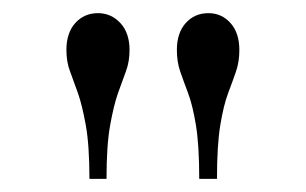

<svg xmlns="http://www.w3.org/2000/svg" viewBox="-20 -710 466 292"><path d="M142 -438H116Q116 -489 110.5 -519.5Q105 -550 98.5 -568.5Q92 -587 86.5 -601.5Q81 -616 81 -634Q81 -660 94.5 -675Q108 -690 129 -690Q149 -690 163 -675Q177 -660 177 -634Q177 -616 171.5 -601.5Q166 -587 159.5 -568.5Q153 -550 147.5 -519.5Q142 -489 142 -438ZM310 -438H283Q283 -489 278 -519.5Q273 -550 266 -568.5Q259 -587 254 -601.5Q249 -616 249 -634Q249 -660 262.5 -675Q276 -690 297 -690Q317 -690 330.5 -675Q344 -660 344 -634Q344 -616 339 -601.5Q334 -587 327 -568.5Q320 -550 315 -519.5Q310 -489 310 -438Z"/></svg>

Font: Inria Serif
Style: Regular
Weight: 400
Designer: Black Foundry Team
Foundry: Black Foundry
Version: Version 1.000; ttfautohint (v1.8.3)